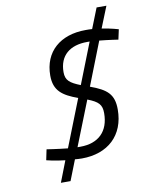

<svg xmlns="http://www.w3.org/2000/svg" viewBox="-97 -851 799 1039"><g transform="rotate(-10 302.5 -331.5)"><path d="M270 -468C270 -560 330 -607 424 -607H438L350 -383C292 -406 270 -423 270 -468ZM448 -212C448 -112 390 -55 290 -55H274L371 -300C430 -277 448 -259 448 -212ZM605 -645C605 -645 566 -657 514 -665L561 -782H507L463 -671C451 -672 439 -672 427 -672C288 -672 196 -594 196 -462C196 -379 241 -347 324 -317L222 -58C164 -64 107 -73 107 -73L95 -15C95 -15 140 -3 197 3L152 119H205L249 7C261 8 274 9 287 9C430 9 524 -76 524 -219C524 -302 488 -333 397 -366L490 -603C542 -598 593 -590 593 -590L605 -645Z"/></g></svg>

Font: RazerF5
Style: Italic
Weight: 400
Foundry: Razer Inc.
Version: Version 2